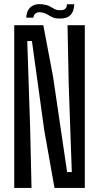

<svg xmlns="http://www.w3.org/2000/svg" viewBox="-20 -924 486 944"><path d="M50 0V-800H193L241 -546L310 -78H333L318 -504L312 -800H397V0H248L198 -281L137 -722H114L128 -303L135 0ZM109 -837Q111 -874 132.5 -890.5Q154 -907 188 -903Q211 -900 223.5 -893.5Q236 -887 246.5 -880.5Q257 -874 272 -874Q309 -871 309 -903H345Q343 -830 271 -833Q250 -833 236 -840Q222 -847 210.5 -854Q199 -861 184 -863Q167 -866 156.5 -859Q146 -852 144 -837Z"/></svg>

Font: Big Shoulders Display SemiBold
Style: Regular
Weight: 600
Designer: Patric King
Foundry: XO Type Co
Version: Version 1.000; ttfautohint (v1.8.2)